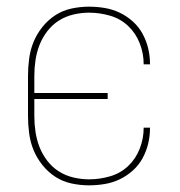

<svg xmlns="http://www.w3.org/2000/svg" viewBox="-20 -548 540 576"><path d="M247 8Q221 8 195 2.5Q169 -3 147 -17Q125 -31 108 -52Q91 -73 81 -97Q71 -121 67.5 -147.5Q64 -174 64 -200V-320Q64 -346 67.5 -372.5Q71 -399 81 -423Q91 -447 108 -468Q125 -489 147 -503Q169 -517 195 -522.5Q221 -528 247 -528Q271 -528 294.5 -524Q318 -520 339 -510Q360 -500 378 -484Q396 -468 407.5 -447Q419 -426 424.5 -403Q430 -380 430 -356V-355H411V-356Q411 -388 399 -418.5Q387 -449 364 -470.5Q341 -492 310 -501Q279 -510 247 -510Q224 -510 200.5 -504.5Q177 -499 157 -486.5Q137 -474 122 -454.5Q107 -435 98.5 -413Q90 -391 86.5 -367.5Q83 -344 83 -320V-269H303V-251H83V-200Q83 -176 86.5 -152.5Q90 -129 98.5 -107Q107 -85 122 -65.5Q137 -46 157 -33.5Q177 -21 200.5 -15.5Q224 -10 247 -10Q279 -10 310 -19Q341 -28 364 -49.5Q387 -71 399 -101.5Q411 -132 411 -164V-165H430V-164Q430 -140 424.5 -117Q419 -94 407.5 -73Q396 -52 378 -36Q360 -20 339 -10Q318 0 294.5 4Q271 8 247 8Z"/></svg>

Font: Iosevka Term Curly Thin
Style: Regular
Weight: 100
Designer: Belleve Invis
Foundry: Belleve Invis
Version: Version 32.3.0